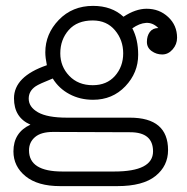

<svg xmlns="http://www.w3.org/2000/svg" viewBox="-20 -463 640 656"><path d="M25.9 54.2Q25.9 -10.3 84 -37.1Q27.8 -61.5 27.8 -127Q27.8 -201.7 140.1 -240.2Q134.8 -266.1 134.8 -284.2Q134.8 -347.2 180.9 -395Q227.1 -442.9 297.9 -442.9Q361.8 -442.9 401.9 -405.8Q443.4 -433.1 481 -433.1Q524.4 -433.1 554.7 -404.8Q585 -376.5 585 -334Q585 -311.5 569.8 -294.2Q554.7 -276.9 534.2 -276.9Q514.2 -276.9 498 -288.6Q481.9 -300.3 481.9 -319.8Q481.9 -340.3 491.9 -353.8Q502 -367.2 521 -367.2Q502 -386.2 479 -384.8Q456.1 -383.3 432.1 -366.2Q452.1 -328.6 452.1 -275.9Q452.1 -214.4 408.2 -168.2Q364.3 -122.1 297.9 -122.1Q253.4 -122.1 217.3 -141.4Q181.2 -160.6 160.2 -194.8Q113.8 -176.3 101.6 -168Q78.1 -151.9 78.1 -126Q78.1 -97.2 110.1 -79.1Q142.1 -61 209 -61H423.8Q554.2 -61 554.2 49.8Q554.2 104 511.2 138.4Q468.3 172.9 380.9 172.9H185.1Q108.9 172.9 67.4 139.2Q25.9 105.5 25.9 54.2ZM186 -280.8Q186 -235.8 216.6 -203.9Q247.1 -171.9 296.9 -171.9Q344.7 -171.9 372.8 -203.6Q400.9 -235.4 400.9 -280.8Q400.9 -326.2 372.8 -359.6Q344.7 -393.1 296.9 -393.1Q243.7 -393.1 214.8 -360.4Q186 -327.6 186 -280.8ZM79.1 50.8Q79.1 123 192.9 123H370.1Q502.9 123 502.9 54.2Q502.9 -11.2 424.8 -11.2L161.1 -12.2Q120.1 -12.2 99.6 5.4Q79.1 22.9 79.1 50.8Z"/></svg>

Font: Compagnon Roman
Style: Regular
Weight: 400
Designer: Juliette Duhe, Lea Pradine
Foundry: Velvetyne Type Foundry
Version: Version 1.000;PS 001.000;hotconv 1.0.88;makeotf.lib2.5.64775